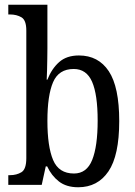

<svg xmlns="http://www.w3.org/2000/svg" viewBox="-20 -780 569 810"><path d="M310 10Q260 10 228.5 -14.5Q197 -39 179 -78H173L156 0H15V-41H22Q50 -41 70.5 -53.5Q91 -66 91 -113V-651Q91 -695 70.5 -707Q50 -719 22 -719H15V-760H180V-575Q180 -557 179.5 -532Q179 -507 178.5 -482.5Q178 -458 177 -444H180Q198 -490 229.5 -518Q261 -546 313 -546Q395 -546 439 -479.5Q483 -413 483 -269Q483 -124 437.5 -57Q392 10 310 10ZM292 -48Q346 -48 369 -105.5Q392 -163 392 -271Q392 -381 368.5 -435Q345 -489 291 -489Q228 -489 204 -433.5Q180 -378 180 -270Q180 -162 204 -105Q228 -48 292 -48Z"/></svg>

Font: Noto Serif Condensed
Style: Regular
Weight: 400
Width: 3
Designer: Monotype Design Team
Foundry: Monotype Imaging Inc.
Version: Version 2.013; ttfautohint (v1.8.4.7-5d5b)